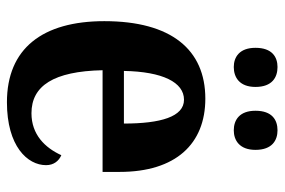

<svg xmlns="http://www.w3.org/2000/svg" viewBox="-150 -640 801 540"><g transform="rotate(90 250.0 -370.5)"><path d="M347 -628C375 -628 402 -644 402 -689C402 -736 375 -751 347 -751C318 -751 292 -736 292 -689C292 -644 318 -628 347 -628ZM169 -628C198 -628 225 -644 225 -689C225 -736 198 -751 169 -751C141 -751 115 -736 115 -689C115 -644 141 -628 169 -628ZM268 10C392 10 445 -48 445 -100C445 -122 433 -136 417 -143C396 -97 359 -59 299 -59C222 -59 181 -121 178 -259H464V-307C464 -465 385 -548 258 -548C120 -548 40 -452 40 -264C40 -90 117 10 268 10ZM328 -319H180C182 -428 212 -488 261 -488C309 -488 328 -422 328 -319Z"/></g></svg>

Font: Noto Serif Tamil Condensed
Style: Bold Italic
Weight: 700
Width: 3
Italic angle: -12°
Designer: Indian Type Foundry, Tom Grace, and the Monotype Design Team
Foundry: Monotype Imaging Inc.
Version: Version 2.003